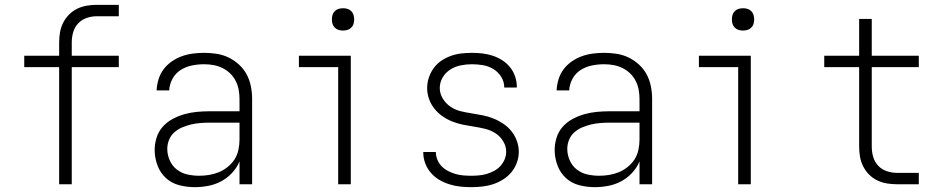

<svg xmlns="http://www.w3.org/2000/svg" viewBox="-20 -760 3890 792"><path d="M224 0V-483H80V-530H224V-585Q224 -606 227.5 -626.5Q231 -647 240.5 -666Q250 -685 265 -700Q280 -715 298.5 -724Q317 -733 337.5 -736.5Q358 -740 379 -740H470V-693H379Q358 -693 337.5 -686Q317 -679 302.5 -663.5Q288 -648 282 -627.5Q276 -607 276 -585V-530H470V-483H276V0Z M783 12Q751 12 719.5 4Q688 -4 664.5 -25.5Q641 -47 629.5 -78Q618 -109 618 -141Q618 -167 626 -192.5Q634 -218 651.5 -237.5Q669 -257 692.5 -269.5Q716 -282 741 -289Q766 -296 792 -298.5Q818 -301 844 -301H968V-352Q968 -371 964.5 -390Q961 -409 952 -426.5Q943 -444 929 -457.5Q915 -471 897.5 -479.5Q880 -488 861 -491.5Q842 -495 822 -495Q797 -495 772 -490Q747 -485 725.5 -471.5Q704 -458 691.5 -435Q679 -412 678 -387H626Q627 -410 634 -433Q641 -456 655 -474.5Q669 -493 688.5 -506.5Q708 -520 730 -528Q752 -536 775.5 -539Q799 -542 822 -542Q848 -542 874 -538Q900 -534 923.5 -522.5Q947 -511 966.5 -493Q986 -475 998 -452Q1010 -429 1015 -403.5Q1020 -378 1020 -352V0H968V-94Q957 -68 937.5 -47Q918 -26 893 -12.5Q868 1 840 6.5Q812 12 783 12ZM801 -35Q822 -35 843 -38.5Q864 -42 883.5 -50Q903 -58 920 -72Q937 -86 948 -103.5Q959 -121 963.5 -142Q968 -163 968 -184V-254H844Q825 -254 806 -252.5Q787 -251 768 -246.5Q749 -242 731.5 -234.5Q714 -227 699.5 -214.5Q685 -202 677.5 -183.5Q670 -165 670 -146Q670 -122 680 -99Q690 -76 709 -61Q728 -46 752.5 -40.5Q777 -35 801 -35Z M1375 0V-483H1213V-530H1427V0ZM1395 -634Q1386 -634 1377 -636.5Q1368 -639 1361 -646Q1354 -653 1351.5 -662Q1349 -671 1349 -680Q1349 -689 1351.5 -698Q1354 -707 1361 -714Q1368 -721 1377 -723.5Q1386 -726 1395 -726Q1404 -726 1413 -723.5Q1422 -721 1429 -714Q1436 -707 1438.5 -698Q1441 -689 1441 -680Q1441 -671 1438.5 -662Q1436 -653 1429 -646Q1422 -639 1413 -636.5Q1404 -634 1395 -634Z M1923 12Q1900 12 1877.5 9.5Q1855 7 1833 0Q1811 -7 1791.5 -18.5Q1772 -30 1757 -47.5Q1742 -65 1734 -86.5Q1726 -108 1726 -131V-133H1778V-132Q1778 -116 1784.5 -100.5Q1791 -85 1802.5 -73.5Q1814 -62 1828.5 -54.5Q1843 -47 1858.5 -42.5Q1874 -38 1890.5 -36.5Q1907 -35 1923 -35Q1939 -35 1955.5 -36.5Q1972 -38 1987.5 -42.5Q2003 -47 2018 -55Q2033 -63 2044 -75Q2055 -87 2061.5 -102.5Q2068 -118 2068 -134Q2068 -157 2055.5 -177.5Q2043 -198 2023.5 -210.5Q2004 -223 1981.5 -228.5Q1959 -234 1936 -237.5Q1913 -241 1890.5 -245.5Q1868 -250 1846.5 -258.5Q1825 -267 1806 -280Q1787 -293 1772.5 -311Q1758 -329 1750 -351Q1742 -373 1742 -396Q1742 -419 1749 -440Q1756 -461 1769 -479Q1782 -497 1800.5 -509.5Q1819 -522 1840 -529.5Q1861 -537 1883 -539.5Q1905 -542 1927 -542Q1949 -542 1970.5 -539.5Q1992 -537 2013 -530Q2034 -523 2052.5 -511Q2071 -499 2084.5 -482Q2098 -465 2105 -444Q2112 -423 2112 -401V-399H2060V-400Q2060 -423 2047.5 -443Q2035 -463 2015.5 -475Q1996 -487 1973 -491Q1950 -495 1927 -495Q1904 -495 1881 -490.5Q1858 -486 1838 -473.5Q1818 -461 1806 -440.5Q1794 -420 1794 -397Q1794 -374 1806.5 -353.5Q1819 -333 1838 -320Q1857 -307 1879.5 -301.5Q1902 -296 1925 -292.5Q1948 -289 1970.5 -284.5Q1993 -280 2014.5 -271.5Q2036 -263 2055.5 -250Q2075 -237 2089.5 -219Q2104 -201 2112 -179Q2120 -157 2120 -134Q2120 -111 2112 -89Q2104 -67 2089.5 -49.5Q2075 -32 2055 -19.5Q2035 -7 2013.5 0Q1992 7 1969 9.5Q1946 12 1923 12Z M2433 12Q2401 12 2369.5 4Q2338 -4 2314.5 -25.5Q2291 -47 2279.5 -78Q2268 -109 2268 -141Q2268 -167 2276 -192.5Q2284 -218 2301.5 -237.5Q2319 -257 2342.5 -269.5Q2366 -282 2391 -289Q2416 -296 2442 -298.5Q2468 -301 2494 -301H2618V-352Q2618 -371 2614.5 -390Q2611 -409 2602 -426.5Q2593 -444 2579 -457.5Q2565 -471 2547.5 -479.5Q2530 -488 2511 -491.5Q2492 -495 2472 -495Q2447 -495 2422 -490Q2397 -485 2375.5 -471.5Q2354 -458 2341.5 -435Q2329 -412 2328 -387H2276Q2277 -410 2284 -433Q2291 -456 2305 -474.5Q2319 -493 2338.5 -506.5Q2358 -520 2380 -528Q2402 -536 2425.5 -539Q2449 -542 2472 -542Q2498 -542 2524 -538Q2550 -534 2573.5 -522.5Q2597 -511 2616.5 -493Q2636 -475 2648 -452Q2660 -429 2665 -403.5Q2670 -378 2670 -352V0H2618V-94Q2607 -68 2587.5 -47Q2568 -26 2543 -12.5Q2518 1 2490 6.5Q2462 12 2433 12ZM2451 -35Q2472 -35 2493 -38.5Q2514 -42 2533.5 -50Q2553 -58 2570 -72Q2587 -86 2598 -103.5Q2609 -121 2613.5 -142Q2618 -163 2618 -184V-254H2494Q2475 -254 2456 -252.5Q2437 -251 2418 -246.5Q2399 -242 2381.5 -234.5Q2364 -227 2349.5 -214.5Q2335 -202 2327.5 -183.5Q2320 -165 2320 -146Q2320 -122 2330 -99Q2340 -76 2359 -61Q2378 -46 2402.5 -40.5Q2427 -35 2451 -35Z M3025 0V-483H2863V-530H3077V0ZM3045 -634Q3036 -634 3027 -636.5Q3018 -639 3011 -646Q3004 -653 3001.5 -662Q2999 -671 2999 -680Q2999 -689 3001.5 -698Q3004 -707 3011 -714Q3018 -721 3027 -723.5Q3036 -726 3045 -726Q3054 -726 3063 -723.5Q3072 -721 3079 -714Q3086 -707 3088.5 -698Q3091 -689 3091 -680Q3091 -671 3088.5 -662Q3086 -653 3079 -646Q3072 -639 3063 -636.5Q3054 -634 3045 -634Z M3770 0H3679Q3658 0 3637.5 -3.5Q3617 -7 3598.5 -16Q3580 -25 3565 -40Q3550 -55 3540.5 -74Q3531 -93 3527.5 -113.5Q3524 -134 3524 -155V-483H3380V-530H3524V-682H3576V-530H3770V-483H3576V-155Q3576 -133 3582 -112.5Q3588 -92 3602.5 -76.5Q3617 -61 3637.5 -54Q3658 -47 3679 -47H3770Z"/></svg>

Font: Lode Dark Term
Style: Regular
Weight: 400
Monospace: yes
Designer: Belleve Invis
Foundry: Belleve Invis
Version: Version 29.2.0